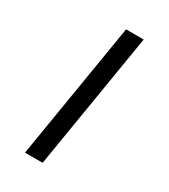

<svg xmlns="http://www.w3.org/2000/svg" viewBox="-230 -930 1036 1179"><g transform="rotate(30 288.0 -340.0)"><path d="M146 143H271L430 -823H305Z"/></g></svg>

Font: Iosevka Sparkle Oblique
Style: Bold
Weight: 700
Italic angle: -9°
Designer: Belleve Invis
Foundry: Belleve Invis
Version: Version 4.5.0; ttfautohint (v1.8.3)